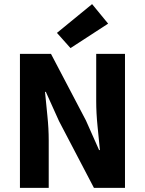

<svg xmlns="http://www.w3.org/2000/svg" viewBox="-20 -914 705 934"><path d="M77 0V-652H228L398 -328L462 -184H466Q461 -236 454.5 -300Q448 -364 448 -422V-652H588V0H437L267 -325L203 -467H199Q204 -413 210.5 -351Q217 -289 217 -231V0ZM323 -680 257 -754 428 -894 506 -799Z"/></svg>

Font: Font
Style: ¶
Weight: 700
Designer: Paul D. Hunt
Foundry: Adobe Systems Incorporated
Version: Version 3.000